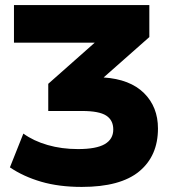

<svg xmlns="http://www.w3.org/2000/svg" viewBox="-20 -725 672 756"><path d="M302 11Q212 11 142 -9.5Q72 -30 19 -66L72 -199Q112 -170 167.5 -154Q223 -138 287 -138Q359 -138 392.5 -157.5Q426 -177 426 -215Q426 -252 398 -270Q370 -288 303 -288H170V-395L353 -557H35V-705H568V-579L388 -420Q492 -413 547 -358.5Q602 -304 602 -219Q602 -111 528 -50Q454 11 302 11Z"/></svg>

Font: Mulish Black
Style: Regular
Weight: 900
Designer: Vernon Adams
Foundry: Vernon Adams
Version: Version 3.603; ttfautohint (v1.8.3)